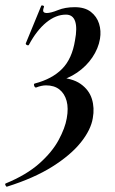

<svg xmlns="http://www.w3.org/2000/svg" viewBox="-60 -426 434 722"><path d="M-34 276Q-36 277 -39 271.5Q-42 266 -39 264Q39 232 87.5 189Q136 146 160.5 100.5Q185 55 191 19Q198 -19 190.5 -46.5Q183 -74 163.5 -89.5Q144 -105 113 -105Q105 -105 95.5 -103Q86 -101 76 -97Q71 -96 68.5 -103.5Q66 -111 71 -112Q136 -129 173.5 -167Q211 -205 222 -274Q231 -321 222.5 -346Q214 -371 188 -371Q150 -371 114 -341.5Q78 -312 49 -258Q47 -254 41.5 -256.5Q36 -259 37 -263L95 -404Q97 -407 102 -405Q107 -403 105 -399Q100 -385 104 -381Q108 -377 115 -377Q131 -377 158 -388Q185 -399 221 -399Q259 -399 281.5 -381.5Q304 -364 312.5 -337Q321 -310 316 -280Q310 -244 287.5 -210.5Q265 -177 230 -153Q195 -129 151 -119L153 -135Q211 -133 243 -110.5Q275 -88 285.5 -54Q296 -20 289 18Q282 62 244 109.5Q206 157 137 200.5Q68 244 -34 276Z"/></svg>

Font: Cormorant Garamond Light
Style: Bold Italic
Weight: 700
Italic angle: -10°
Version: Version 4.001